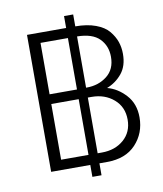

<svg xmlns="http://www.w3.org/2000/svg" viewBox="-91 -854 840 991"><g transform="rotate(-10 328.5 -358.5)"><path d="M360.4 -344.7V-52.7H382.8Q452.1 -52.7 497.6 -92.3Q543 -131.8 543 -197.3Q543 -263.7 496.1 -304.2Q449.2 -344.7 379.9 -344.7ZM360.4 -665V-396.5H364.3Q425.8 -396.5 470.2 -431.2Q514.6 -465.8 514.6 -531.2Q514.6 -588.9 477.5 -626.5Q440.4 -664.1 360.4 -665ZM312.5 -344.7H168.9V-52.7H312.5ZM312.5 -665H168.9V-395.5H312.5ZM107.4 0V-717.8H312.5V-780.3H360.4V-717.8Q421.9 -717.8 466.8 -701.2Q511.7 -684.6 534.7 -656.7Q557.6 -628.9 567.9 -599.1Q578.1 -569.3 578.1 -535.2Q578.1 -472.7 546.4 -433.6Q514.6 -394.5 466.8 -376Q520.5 -362.3 563 -315.9Q605.5 -269.5 605.5 -198.2Q605.5 -115.2 551.8 -57.6Q498 0 400.4 0H360.4V62.5H312.5V0Z"/></g></svg>

Font: Gothic A1 Light
Style: Regular
Weight: 300
Version: Version 2.50